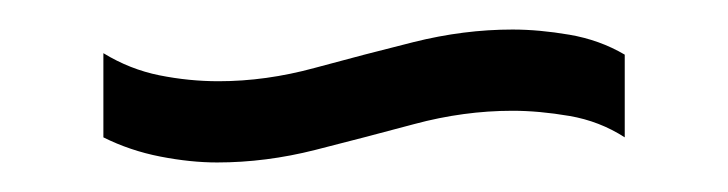

<svg xmlns="http://www.w3.org/2000/svg" viewBox="-20 -415 493 130"><path d="M127 -305Q109 -305 88.5 -309Q68 -313 50 -322V-379Q68 -368 88 -364Q108 -360 128 -360Q160 -360 193 -369Q226 -378 260 -386.5Q294 -395 327 -395Q345 -395 365.5 -391.5Q386 -388 403 -378V-322Q386 -333 365.5 -336.5Q345 -340 327 -340Q294 -340 260.5 -331Q227 -322 193.5 -313.5Q160 -305 127 -305Z"/></svg>

Font: Pathway Extreme Condensed Light
Style: Regular
Weight: 300
Width: 3
Version: Version 1.001;gftools[0.9.26]